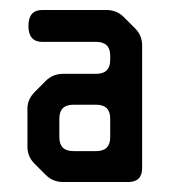

<svg xmlns="http://www.w3.org/2000/svg" viewBox="-20 -747 345 385"><path d="M72 -396Q86 -382 107 -382H237Q265 -382 265 -410V-656Q265 -676 251 -690L228 -713Q214 -727 193 -727H65Q37 -727 37 -695Q37 -663 65 -663H173Q201 -663 201 -635V-627Q201 -599 173 -599H107Q86 -599 72 -585L50 -563Q35 -548 35 -529V-453Q35 -433 49 -419ZM99 -472V-509Q99 -537 127 -537H173Q201 -537 201 -509V-472Q201 -444 173 -444H127Q99 -444 99 -472Z"/></svg>

Font: WDXL Lubrifont JP N
Style: Regular
Weight: 400
Designer: [WDXL Lubrifont] Copyright 2020-2022 (c) NightFurySL2001, Skr-ZERO; [ZCOOL QingKe HuangYou] Copyright 2018-2022 (c) The 
Version: Version 2.001;hotconv 1.1.1;makeotfexe 2.6.0